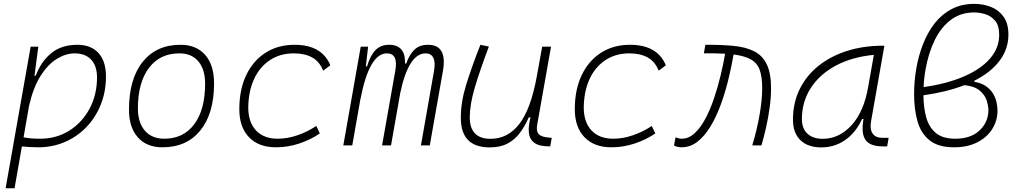

<svg xmlns="http://www.w3.org/2000/svg" viewBox="-20 -762 5313 1006"><path d="M56.2 224.6H9.3L49.3 -0.5Q48.8 -0.5 48.3 -0.5L49.3 -1.5L140.6 -517.6H180.7L162.1 -375.5L160.2 -365.7H167.5Q193.8 -437.5 247.3 -482.4Q300.8 -527.3 385.7 -527.3Q457 -527.3 496.1 -484.1Q535.2 -440.9 535.2 -361.3Q535.2 -282.2 508.3 -214.6Q481.4 -147 433.3 -96.7Q385.3 -46.4 320.6 -18.3Q255.9 9.8 179.7 9.8Q158.2 9.8 137.2 8.5Q116.2 7.3 94.7 5.4ZM103.5 -42.5Q137.7 -35.2 190.4 -35.2Q275.4 -35.2 342.8 -77.4Q410.2 -119.6 449.2 -192.4Q488.3 -265.1 488.3 -356.4Q488.3 -416.5 457.5 -449.5Q426.8 -482.4 371.1 -482.4Q325.2 -482.4 278.3 -453.9Q231.4 -425.3 192.9 -364.7Q154.3 -304.2 132.3 -208Z M831.1 9.8Q748.5 9.8 702.1 -42.5Q655.8 -94.7 655.8 -187.5Q655.8 -347.7 727.3 -437.5Q798.8 -527.3 925.8 -527.3Q1008.8 -527.3 1055.2 -474.1Q1101.6 -420.9 1101.6 -325.2Q1101.6 -167.5 1030 -78.9Q958.5 9.8 831.1 9.8ZM840.8 -35.2Q941.4 -35.2 998 -111.3Q1054.7 -187.5 1054.7 -323.7Q1054.7 -398.4 1019.3 -440.4Q983.9 -482.4 919.9 -482.4Q817.9 -482.4 760.3 -406Q702.6 -329.6 702.6 -193.8Q702.6 -119.1 739.3 -77.1Q775.9 -35.2 840.8 -35.2Z M1435.1 -35.2Q1486.3 -35.2 1539.3 -53.5Q1592.3 -71.8 1637.2 -102.1L1655.8 -63Q1608.4 -30.3 1548.6 -10.3Q1488.8 9.8 1425.8 9.8Q1335.4 9.8 1284.7 -43Q1233.9 -95.7 1233.9 -189.9Q1233.9 -292 1269.8 -367.7Q1305.7 -443.4 1370.8 -485.4Q1436 -527.3 1523.4 -527.3Q1666.5 -527.3 1710.9 -419.9L1673.3 -391.6Q1653.8 -440.4 1615 -461.4Q1576.2 -482.4 1519.5 -482.4Q1447.8 -482.4 1394 -446.8Q1340.3 -411.1 1310.8 -346.7Q1281.2 -282.2 1280.8 -195.8Q1281.7 -120.1 1322.3 -77.6Q1362.8 -35.2 1435.1 -35.2Z M1908.7 -517.6 1897 -414.6H1903.3Q1919.4 -470.2 1946.8 -498.8Q1974.1 -527.3 2018.1 -527.3Q2105.5 -527.3 2102.1 -429.2H2108.4Q2125.5 -477.5 2152.1 -502.4Q2178.7 -527.3 2222.7 -527.3Q2324.7 -527.3 2300.8 -390.6L2231.9 0H2185.5L2253.9 -389.6Q2262.2 -435.5 2250.5 -459Q2238.8 -482.4 2210.4 -482.4Q2120.6 -482.4 2077.1 -274.4L2028.8 0H1981.9L2050.8 -389.6Q2067.9 -482.4 2007.3 -482.4Q1914.6 -482.4 1868.7 -242.7V-244.6L1825.7 0H1778.8L1870.1 -517.6Z M2545.4 10.3Q2394.5 10.3 2394.5 -145Q2394.5 -227.1 2422.4 -317.6Q2450.2 -408.2 2497.1 -527.3L2541.5 -518.1Q2492.7 -388.7 2467 -300.8Q2441.4 -212.9 2441.4 -147.5Q2441.4 -34.7 2550.3 -34.7Q2641.1 -34.7 2701.2 -112.8Q2761.2 -190.9 2792 -358.4L2820.8 -517.6H2867.2L2794.4 -106.9Q2788.6 -73.2 2804 -58.1Q2819.3 -43 2862.3 -40.5L2871.1 -40L2862.8 4.9H2857.4Q2804.7 4.9 2779.5 -13.9Q2754.4 -32.7 2751 -66.7Q2747.6 -100.6 2759.8 -147H2750.5Q2731.4 -103 2705.3 -67.4Q2679.2 -31.7 2640.6 -10.7Q2602.1 10.3 2545.4 10.3Z M3192.9 -35.2Q3244.1 -35.2 3297.1 -53.5Q3350.1 -71.8 3395 -102.1L3413.6 -63Q3366.2 -30.3 3306.4 -10.3Q3246.6 9.8 3183.6 9.8Q3093.3 9.8 3042.5 -43Q2991.7 -95.7 2991.7 -189.9Q2991.7 -292 3027.6 -367.7Q3063.5 -443.4 3128.7 -485.4Q3193.8 -527.3 3281.2 -527.3Q3424.3 -527.3 3468.8 -419.9L3431.2 -391.6Q3411.6 -440.4 3372.8 -461.4Q3334 -482.4 3277.3 -482.4Q3205.6 -482.4 3151.9 -446.8Q3098.1 -411.1 3068.6 -346.7Q3039.1 -282.2 3038.6 -195.8Q3039.6 -120.1 3080.1 -77.6Q3120.6 -35.2 3192.9 -35.2Z M3921.4 0Q3945.8 -80.1 3959.7 -159.7Q3973.6 -239.3 3973.6 -298.8Q3973.6 -357.4 3961.2 -393.8Q3948.7 -430.2 3916.3 -449.5Q3883.8 -468.8 3823.7 -476.6Q3812.5 -411.1 3795.7 -342.8Q3778.8 -274.4 3755.6 -211.4Q3732.4 -148.4 3702.1 -98.6Q3671.9 -48.8 3634.3 -19.5Q3596.7 9.8 3550.8 9.8Q3543 9.8 3531.5 7.6Q3520 5.4 3511.7 0.5L3519.5 -42.5Q3532.2 -37.6 3539.6 -36.4Q3546.9 -35.2 3551.8 -35.2Q3588.4 -35.2 3619.4 -63.7Q3650.4 -92.3 3675.8 -139.9Q3701.2 -187.5 3720.9 -246.1Q3740.7 -304.7 3755.4 -365.5Q3770 -426.3 3779.3 -480.5Q3755.4 -481.9 3727.5 -482.4Q3699.7 -482.9 3668 -482.4L3675.8 -527.3Q3760.7 -527.8 3825 -521.5Q3889.2 -515.1 3932.6 -492.7Q3976.1 -470.2 3998 -424.1Q4020 -377.9 4020 -298.8Q4020 -251.5 4012.7 -198.5Q4005.4 -145.5 3993.9 -94.2Q3982.4 -43 3969.7 0Z M4283.2 10.3Q4212.4 10.3 4173.6 -27.8Q4134.8 -65.9 4134.8 -135.3Q4134.8 -223.1 4169.9 -294.7Q4205.1 -366.2 4268.6 -417Q4332 -467.8 4418 -495.1Q4503.9 -522.5 4605 -522.5H4613.8L4543.9 -126Q4536.6 -85.4 4552 -62.7Q4567.4 -40 4602.1 -40H4636.2L4628.4 4.9H4605.5Q4537.6 4.9 4514.4 -29.5Q4491.2 -64 4504.4 -138.7H4497.1Q4463.9 -66.9 4408.4 -28.3Q4353 10.3 4283.2 10.3ZM4290.5 -34.7Q4376.5 -34.7 4441.4 -105.5Q4506.3 -176.3 4528.8 -306.2L4558.6 -474.6Q4443.4 -463.4 4358.9 -418Q4274.4 -372.6 4228 -300.5Q4181.6 -228.5 4181.6 -137.7Q4181.6 -88.9 4210.4 -61.8Q4239.3 -34.7 4290.5 -34.7Z M5085 -338.9V-333.5Q5124.5 -326.7 5148.4 -308.8Q5172.4 -291 5185.1 -268.3Q5197.8 -245.6 5202.1 -222.9Q5206.5 -200.2 5206.5 -182.6Q5206.5 -130.4 5179.2 -86.4Q5151.9 -42.5 5100.8 -16.4Q5049.8 9.8 4979 9.8Q4896 9.8 4850.3 -27.1Q4804.7 -64 4787.1 -127.2Q4769.5 -190.4 4769.5 -269Q4769.5 -299.8 4772 -332Q4774.4 -364.3 4780.3 -398.9Q4792 -468.8 4816.2 -530.5Q4840.3 -592.3 4877.4 -639.9Q4914.6 -687.5 4966.3 -714.6Q5018.1 -741.7 5084.5 -741.7Q5131.8 -741.7 5172.6 -725.6Q5213.4 -709.5 5238.5 -674.1Q5263.7 -638.7 5263.7 -580.6Q5263.7 -505.4 5217.5 -443.8Q5171.4 -382.3 5085 -338.9ZM4819.3 -305.7Q4940.9 -322.8 5029.8 -361.1Q5118.7 -399.4 5167 -454.8Q5215.3 -510.3 5215.3 -579.6Q5215.3 -627.9 5194.3 -653.1Q5173.3 -678.2 5143.1 -687.5Q5112.8 -696.8 5084 -696.8Q5014.6 -696.8 4963.1 -658.7Q4911.6 -620.6 4878.4 -553.5Q4845.2 -486.3 4829.6 -398.9Q4821.3 -353 4819.3 -305.7ZM5033.2 -315.9Q4940.4 -279.8 4818.4 -262.7Q4818.8 -197.8 4833.3 -146.2Q4847.7 -94.7 4883.8 -64.9Q4919.9 -35.2 4985.4 -35.2Q5066.9 -35.2 5112.8 -78.9Q5158.7 -122.6 5158.7 -185.1Q5158.7 -207.5 5149.7 -235.8Q5140.6 -264.2 5113.8 -287.1Q5086.9 -310.1 5033.2 -315.9Z"/></svg>

Font: Cascadia Code ExtraLight
Style: Italic
Weight: 200
Italic angle: -10°
Monospace: yes
Designer: Aaron Bell
Foundry: Saja Typeworks
Version: Version 2404.023; ttfautohint (v1.8.4)